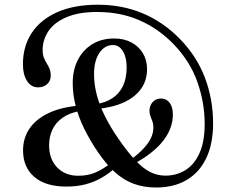

<svg xmlns="http://www.w3.org/2000/svg" viewBox="-20 -794 993 833"><path d="M657.5 19.5Q734 19.5 789.2 -12.8Q844.5 -45 874.5 -107.2Q904.5 -169.5 904.5 -259Q904.5 -363.5 868.8 -457.5Q833 -551.5 759 -626.5Q688.5 -698.5 599.5 -736Q510.5 -773.5 404.5 -773.5Q302.5 -773.5 229.8 -741.8Q157 -710 118.2 -652Q79.5 -594 79.5 -515Q79.5 -470.5 97.2 -442.8Q115 -415 145 -415Q169.5 -415 184.8 -429.2Q200 -443.5 200 -465Q200 -483.5 194.8 -496Q189.5 -508.5 182.5 -519.5Q175.5 -530.5 170.2 -544Q165 -557.5 165 -577Q165 -622 190.5 -659.5Q216 -697 268.8 -719.5Q321.5 -742 402 -742Q502.5 -742 585 -706Q667.5 -670 732.5 -603Q804.5 -528.5 836.2 -438.8Q868 -349 868 -256Q868 -180 845.8 -130.2Q823.5 -80.5 784.8 -56.2Q746 -32 697.5 -32Q662.5 -32 631.2 -47.8Q600 -63.5 566.8 -99Q533.5 -134.5 493.5 -192.5Q459.5 -241.5 436 -288.5Q412.5 -335.5 400.2 -381.2Q388 -427 388 -472Q388 -530 411 -564.2Q434 -598.5 470 -598.5Q497 -598.5 513.2 -571.8Q529.5 -545 529.5 -502Q529.5 -454.5 513.5 -421Q497.5 -387.5 467.2 -367.8Q437 -348 394.5 -342L399 -321Q468.5 -327.5 517.5 -350Q566.5 -372.5 592.2 -409Q618 -445.5 618 -494.5Q618 -533 600 -563Q582 -593 550 -610Q518 -627 475.5 -627Q420 -627 379.5 -601.8Q339 -576.5 317.2 -533Q295.5 -489.5 295.5 -433.5Q295.5 -385 307.8 -336.5Q320 -288 344.2 -238Q368.5 -188 404.5 -134.5Q441 -81 478.5 -47Q516 -13 559.8 3.2Q603.5 19.5 657.5 19.5ZM545.5 -100 560 -82.5Q646.5 -129.5 688.2 -183.5Q730 -237.5 730 -297Q730 -329.5 716 -348Q702 -366.5 678.5 -366.5Q656 -366.5 642.2 -351Q628.5 -335.5 628.5 -313Q628.5 -300 632.8 -289.5Q637 -279 641.2 -267.5Q645.5 -256 645.5 -239.5Q645.5 -219.5 635.8 -197.2Q626 -175 604 -151Q582 -127 545.5 -100ZM328 -312.5V-336.5Q245.5 -329.5 190.5 -303.2Q135.5 -277 107.8 -235.8Q80 -194.5 80 -142Q80 -68 129.2 -26.2Q178.5 15.5 267.5 15.5Q313 15.5 349.8 6Q386.5 -3.5 417 -20.5Q447.5 -37.5 474.5 -61L457 -83.5Q425.5 -59 393.2 -45.2Q361 -31.5 319.5 -31.5Q263 -31.5 228 -67.5Q193 -103.5 193 -164.5Q193 -200.5 207.2 -231.2Q221.5 -262 251.5 -283.2Q281.5 -304.5 328 -312.5Z"/></svg>

Font: Fraunces 28pt
Style: Regular
Weight: 400
Version: Version 1.000;[b76b70a41]